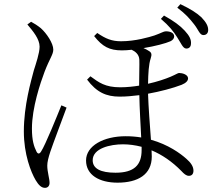

<svg xmlns="http://www.w3.org/2000/svg" viewBox="-20 -848 1040 926"><path d="M834 -669C853 -640 862 -615 877 -614C890 -613 900 -620 901 -636C903 -657 894 -675 871 -700C849 -724 818 -747 771 -773L756 -757C796 -723 817 -696 834 -669ZM916 -731C936 -706 943 -680 959 -679C973 -678 983 -686 984 -701C985 -721 975 -740 951 -765C927 -787 898 -805 850 -828L835 -811C876 -780 894 -759 916 -731ZM112 -730C139 -698 171 -660 171 -623C171 -592 153 -540 143 -508C130 -458 95 -340 95 -214C95 -104 129 -18 152 21C166 44 179 58 197 58C211 58 219 48 219 34C219 13 208 -19 208 -49C208 -66 213 -87 223 -117C236 -156 281 -274 301 -329L276 -340C255 -288 199 -149 178 -117C170 -104 162 -105 156 -117C144 -141 134 -170 134 -228C134 -328 175 -449 195 -502C220 -567 237 -585 237 -609C237 -639 205 -687 177 -712C161 -725 145 -735 130 -743ZM663 -140V-124C663 -52 627 -15 537 -15C465 -15 427 -35 427 -75C427 -133 512 -152 573 -152C602 -152 632 -148 663 -140ZM416 -480 400 -464C446 -403 492 -382 557 -382C590 -382 619 -385 652 -389C653 -328 658 -245 661 -185C637 -189 612 -191 586 -191C480 -191 395 -145 395 -74C395 -4 459 33 547 33C645 33 712 -6 712 -93L711 -123C761 -102 810 -69 855 -23C867 -10 878 0 891 0C906 0 913 -10 913 -25C913 -45 900 -64 879 -82C850 -108 791 -151 708 -174C703 -242 696 -332 694 -396C750 -406 815 -423 856 -439C878 -448 887 -459 887 -470C887 -488 860 -496 844 -496C838 -496 831 -490 803 -478C777 -467 739 -454 694 -444C695 -495 697 -537 707 -567C713 -585 711 -594 700 -601C691 -607 682 -612 672 -616C727 -625 780 -639 802 -649C813 -654 820 -663 820 -672C820 -689 802 -697 780 -697C769 -697 759 -689 725 -677C700 -669 633 -649 564 -649C519 -649 490 -661 449 -689L434 -674C474 -623 508 -605 568 -605C582 -605 598 -606 615 -608C632 -600 651 -586 652 -560C653 -536 651 -483 651 -435C626 -431 594 -427 560 -427C487 -427 457 -450 416 -480Z"/></svg>

Font: Noto Serif CJK KR Light
Style: Regular
Weight: 300
Designer: Ryoko NISHIZUKA 西塚涼子 (kana & ideographs); Frank Grießhammer (Latin, Greek & Cyrillic); Wenlong ZHANG 张文龙 (bopomofo); San
Foundry: Adobe
Version: Version 2.001;hotconv 1.1.0;makeotfexe 2.6.0